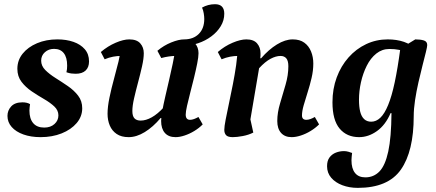

<svg xmlns="http://www.w3.org/2000/svg" viewBox="-20 -653 2113 931"><path d="M176.7 12Q129.8 12 93.5 -1Q57.1 -14 36.7 -37.2Q16.2 -60.5 16.2 -90.9Q16.2 -117.5 34.3 -137.1Q52.5 -156.8 88.8 -156.8Q100.3 -156.8 109.5 -154.6Q118.7 -152.4 125.7 -148Q124.7 -140.4 123.7 -132.6Q122.7 -124.8 122.7 -117.1Q122.7 -77.3 141.1 -55.8Q159.4 -34.4 194.4 -34.4Q225.2 -34.4 244.2 -51.6Q263.2 -68.8 263.2 -93.5Q263.2 -118 243.3 -136.8Q223.3 -155.5 193.7 -172.6Q164 -189.7 134.3 -209.7Q104.6 -229.7 84.4 -256.1Q64.2 -282.5 64.2 -319.4Q64.2 -360.7 89.8 -392.7Q115.5 -424.7 159.6 -443.4Q203.7 -462 258.3 -462Q301.9 -462 336.4 -449.9Q371 -437.7 391.3 -414.1Q411.7 -390.4 411.7 -355.2Q411.7 -326.6 395.1 -311Q378.6 -295.3 346.6 -295.3Q336.4 -295.3 325.8 -296.7Q315.1 -298.1 302.1 -302.6Q304.1 -310.1 304.8 -318.2Q305.6 -326.3 305.6 -334.8Q305.6 -374.6 289.3 -395.3Q273 -416 242.1 -416Q215.7 -416 197.7 -399.8Q179.6 -383.6 179.6 -358.8Q179.6 -333.4 199.6 -313.4Q219.5 -293.4 249.2 -274.8Q278.9 -256.2 308.8 -235.7Q338.8 -215.2 358.7 -189.3Q378.7 -163.4 378.7 -128Q378.7 -87.9 351.6 -56.1Q324.5 -24.4 278.9 -6.2Q233.3 12 176.7 12Z M603.9 12Q568.3 12 545.7 -3.4Q523.1 -18.7 512.3 -44.4Q501.5 -70.1 501.5 -101.2Q501.5 -135.1 510.8 -179.8Q520.1 -224.6 532.7 -270.4Q545.3 -316.2 554.6 -354.5Q563.9 -392.8 563.9 -414.1L608 -374Q600.8 -377.9 590.5 -379.8Q580.3 -381.8 566.6 -381.8Q548.4 -381.8 528.4 -378.1Q508.3 -374.4 487.4 -365.5L469 -400.8Q502.7 -429.5 540.7 -445.7Q578.6 -462 606.9 -462Q643.3 -462 660.2 -442.7Q677.2 -423.4 677.2 -394.9Q677.2 -369.1 668.8 -331.7Q660.4 -294.3 649.5 -253.7Q638.6 -213.1 630.2 -176.4Q621.8 -139.8 621.8 -114.9Q621.8 -89.6 632.2 -78.9Q642.5 -68.3 662.1 -68.3Q687.6 -68.3 716.1 -84.3Q744.7 -100.3 774.9 -133.5L788.5 -80.7H758.9Q721.9 -36.9 681.9 -12.5Q641.9 12 603.9 12ZM831.2 12Q797.2 12 779.3 -8.6Q761.3 -29.2 761.3 -66.6Q761.3 -84.6 766.9 -115.4Q772.5 -146.2 781.4 -184.7Q790.2 -223.2 799.8 -264.2Q809.3 -305.2 817.5 -344.1Q825.7 -382.9 829.4 -414.1L874 -374Q866.8 -377.9 856.5 -379.8Q846.3 -381.8 832 -381.8Q816.7 -381.8 798.6 -379.2Q780.6 -376.7 762 -371.5L743.2 -406.7Q774 -432.6 810.4 -447.3Q846.9 -462 872.9 -462Q908.8 -462 925.7 -442.7Q942.6 -423.4 942.6 -394.9Q942.6 -376.8 936.3 -345.5Q930.1 -314.3 921.1 -277.2Q912.1 -240.2 902.6 -204Q893.1 -167.8 886.8 -139.4Q880.5 -110.9 880.5 -97.4Q880.5 -72 901.6 -72Q910.3 -72 920.9 -75.8Q931.5 -79.6 942.2 -85.8L962.9 -49.8Q945.4 -31.9 922.1 -17.8Q898.9 -3.7 875 4.1Q851.2 12 831.2 12ZM868 -431.2 872.9 -462Q917.3 -462 943.9 -488.5Q970.5 -515.1 970.5 -561Q970.5 -572.9 968 -588Q965.6 -603.2 959.7 -616.2Q988.8 -632.6 1022.5 -632.6Q1067.5 -632.6 1067.5 -586.4Q1067.5 -554.3 1050.5 -526.2Q1033.6 -498.1 1004.8 -476.7Q976.1 -455.2 940.3 -443.2Q904.6 -431.2 868 -431.2Z M1108.6 12Q1084.8 12 1076.2 2.4Q1067.6 -7.2 1067.6 -23.3Q1067.6 -39.1 1074.1 -72.6Q1080.6 -106.2 1090.1 -150.9Q1099.6 -195.6 1109.1 -243.9Q1118.6 -292.3 1125.1 -337.6Q1131.6 -383 1131.6 -417.4L1175.1 -374Q1170.1 -377.3 1158.7 -379.6Q1147.4 -381.8 1133.7 -381.8Q1116.1 -381.8 1096 -378.1Q1076 -374.4 1054.5 -365.5L1036.1 -400.8Q1069.3 -429.5 1107.8 -445.7Q1146.3 -462 1174.6 -462Q1209.9 -462 1226.5 -442.7Q1243.2 -423.4 1243.2 -394.9Q1243.2 -389.6 1243.2 -383.5Q1243.2 -377.4 1242.1 -370.4H1246.1Q1283.1 -413.1 1323 -437.5Q1363 -462 1399.4 -462Q1433.9 -462 1455.7 -446Q1477.5 -430.1 1488.3 -403.4Q1499.2 -376.6 1499.2 -345Q1499.2 -310.6 1490.8 -274.9Q1482.5 -239.2 1471.7 -205.6Q1461 -171.9 1452.6 -142.8Q1444.3 -113.8 1444.3 -93.2Q1444.3 -72 1465.5 -72Q1474.6 -72 1485.2 -75.8Q1495.8 -79.6 1506.6 -85.8L1527.2 -49.8Q1509.3 -31.9 1486 -17.8Q1462.8 -3.7 1438.7 4.1Q1414.6 12 1394.2 12Q1361.1 12 1342.8 -8.6Q1324.5 -29.2 1324.5 -66.1Q1324.5 -106.6 1338 -151.5Q1351.4 -196.5 1364.8 -242.7Q1378.2 -288.8 1378.2 -331.8Q1378.2 -358.1 1368.4 -369.9Q1358.6 -381.7 1340.2 -381.7Q1317.8 -381.7 1291.7 -367.8Q1265.6 -353.9 1236.3 -322.1L1190.3 -51.1L1185.6 -113.4L1208.2 -10.2Q1185.5 1.4 1157 6.7Q1128.6 12 1108.6 12Z M1714.8 258Q1674.1 258 1640.1 245.2Q1606.1 232.4 1586 208.9Q1565.9 185.4 1565.9 153Q1565.9 125.9 1578.1 110Q1590.3 94.1 1609 86.9Q1627.7 79.7 1648.1 79.7Q1658.7 79.7 1669.5 82.8Q1680.3 85.8 1687.3 88.7Q1686.3 97.4 1685.3 106.4Q1684.3 115.5 1684.3 124Q1684.3 164 1701.3 185.5Q1718.2 207 1751.5 207Q1792 207 1819.9 178.4Q1847.8 149.7 1862.6 81.8Q1877.4 13.9 1878.3 -104.3H1873.8Q1849.1 -46.8 1807.8 -17.4Q1766.5 12 1721.4 12Q1661.6 12 1626.8 -29.5Q1592.1 -70.9 1592.1 -157Q1592.1 -222 1612.7 -277.5Q1633.2 -333 1670 -374.5Q1706.7 -416 1755.5 -439Q1804.2 -462 1860 -462Q1903.7 -462 1938.8 -450Q1973.9 -438.1 2002.7 -408.1L1987.1 -370.7Q1976 -381.7 1948.5 -398.6Q1921.1 -415.5 1868.3 -415.5Q1832.5 -415.5 1804.7 -393.3Q1776.9 -371.1 1758.4 -334.2Q1739.9 -297.3 1730.3 -254.2Q1720.7 -211.2 1720.7 -169.1Q1720.7 -135.3 1726.6 -111.4Q1732.6 -87.5 1746 -75.2Q1759.4 -62.9 1780 -62.9Q1804.2 -62.9 1824.4 -82.2Q1844.7 -101.5 1862 -143.6Q1879.4 -185.6 1893.9 -253.5Q1908.4 -321.5 1921.2 -417.7L1993.7 -462Q2018.8 -462 2035.2 -456.9Q2051.6 -451.8 2051.6 -434.4Q2051.6 -426.9 2045.1 -400.4Q2038.6 -373.9 2028.8 -335.9Q2019.1 -298 2009.1 -254.2Q1999.1 -210.4 1992.6 -167.5Q1986.1 -124.6 1986.1 -89.7Q1986.1 80.4 1924 169.2Q1861.9 258 1714.8 258Z"/></svg>

Font: Petrona
Style: Italic
Weight: 400
Italic angle: -9°
Designer: Ringo R. Seeber
Foundry: Ringo R. Seeber
Version: Version 2.001; ttfautohint (v1.8.3)